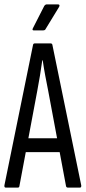

<svg xmlns="http://www.w3.org/2000/svg" viewBox="-22 -852 389 872"><path d="M4 0Q-3 0 -2 -10L128 -648Q129 -655 137 -655H207Q215 -655 216 -648L347 -10Q348 0 341 0H286Q280 0 278 -6L197 -439Q190 -474 183.5 -508.5Q177 -543 172 -578H170Q165 -543 159.5 -508.5Q154 -474 147 -438L66 -6Q65 0 59 0ZM84 -161 96 -224H246L260 -161ZM131 -714Q127 -714 126 -716.5Q125 -719 127 -723L179 -825Q184 -832 190 -832H242Q247 -832 248 -828.5Q249 -825 246 -820L185 -720Q183 -714 173 -714Z"/></svg>

Font: Sofia Sans Extra Condensed
Style: Regular
Weight: 400
Designer: Botio Nikoltchev, Ani Petrova
Foundry: lettersoup
Version: Version 4.101